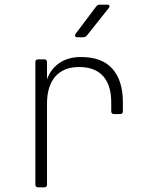

<svg xmlns="http://www.w3.org/2000/svg" viewBox="-20 -805 640 825"><path d="M144 0Q132 0 132 -12V-538Q132 -550 144 -550H170Q182 -550 182 -538V-464Q198 -509 235.5 -534.5Q273 -560 328 -560Q419 -560 463.5 -509Q508 -458 508 -365V-327Q508 -315 496 -315H470Q458 -315 458 -327V-365Q458 -439 423 -478Q388 -517 320 -517Q253 -517 217.5 -476Q182 -435 182 -360V-12Q182 0 170 0ZM312 -645Q305 -645 303 -649.5Q301 -654 305 -660L394 -778Q400 -785 409 -785H440Q448 -785 450 -780.5Q452 -776 447 -770L353 -652Q347 -645 338 -645Z"/></svg>

Font: Pitagon Sans Mono Thin
Style: Regular
Weight: 100
Monospace: yes
Designer: Travis Tran
Foundry: Pitagon
Version: Version 1.001; ttfautohint (v1.8.4.7-5d5b);gftools[0.9.26]